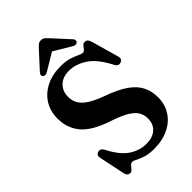

<svg xmlns="http://www.w3.org/2000/svg" viewBox="-266 -1002 1117 1117"><g transform="rotate(-45 293.0 -443.0)"><path d="M314 13.5Q272.5 13.5 244 4.2Q215.5 -5 197.8 -14.5Q180 -24 171 -24Q160.5 -24 152.2 -14.2Q144 -4.5 136 5Q128 14.5 117 14.5Q95 14.5 89 -13.5L55.5 -174.5Q51 -198 73 -205Q94 -211.5 108 -186.5Q149.5 -105 199 -72Q248.5 -39 304.5 -39Q355 -39 384.8 -65.2Q414.5 -91.5 414.5 -136.5Q415 -165 402.2 -188.8Q389.5 -212.5 355.5 -234Q321.5 -255.5 257.5 -277.5Q137 -316.5 89.2 -373Q41.5 -429.5 41.5 -509Q41.5 -569 70 -614.8Q98.5 -660.5 149.8 -686.2Q201 -712 269.5 -712Q312 -712 340.5 -703Q369 -694 387.2 -684.8Q405.5 -675.5 417 -675.5Q427 -675.5 434.2 -685Q441.5 -694.5 449.5 -703.8Q457.5 -713 469.5 -713Q480.5 -713 487.5 -705.8Q494.5 -698.5 500.5 -678.5L546.5 -516Q555 -487.5 530 -480Q508 -473 495.5 -497.5Q450.5 -586.5 396.2 -622.8Q342 -659 283.5 -659Q234 -659 204.2 -630Q174.5 -601 174.5 -554.5Q174.5 -524.5 187.8 -499.8Q201 -475 234.8 -452.5Q268.5 -430 330 -407.5Q411 -379 457.8 -345.8Q504.5 -312.5 524 -272.2Q543.5 -232 543.5 -182Q543.5 -127.5 516.2 -83Q489 -38.5 437.5 -12.5Q386 13.5 314 13.5ZM433.5 -743Q421 -732.5 400 -745.5L295.5 -808L191 -745.5Q170 -732.5 157.5 -743Q152.5 -747 152 -755.2Q151.5 -763.5 160 -772.5L252.5 -873.5Q263.5 -885.5 272.5 -892.8Q281.5 -900 295.5 -900Q309.5 -900 318.5 -892.8Q327.5 -885.5 338.5 -873.5L431 -772.5Q439.5 -763.5 438.8 -755.2Q438 -747 433.5 -743Z"/></g></svg>

Font: Fraunces 72pt S050 SemiBold
Style: Regular
Weight: 600
Version: Version 1.000; ttfautohint (v1.8.3)